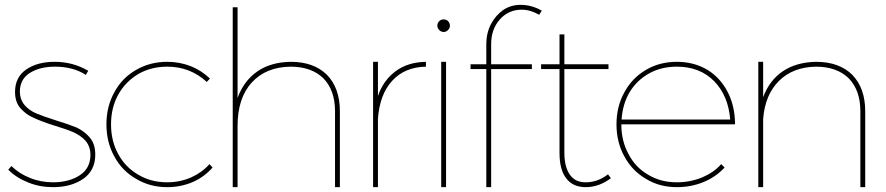

<svg xmlns="http://www.w3.org/2000/svg" viewBox="-20 -772 3655 792"><path d="M207 -497C256 -497 299 -486 334 -463L344 -480C301 -505 255 -517 206 -517C159 -517 120 -507 89 -486C58 -465 42 -434 42 -393C42 -366 49 -343 64 -326C79 -309 97 -295 119 -286C140 -276 169 -265 204 -254C237 -244 264 -235 284 -226C303 -217 320 -206 333 -191C346 -176 353 -156 353 -133C353 -96 338 -68 309 -49C280 -30 243 -20 199 -20C165 -20 133 -26 104 -38C75 -49 49 -66 27 -87L14 -72C37 -49 64 -32 97 -19C129 -6 163 0 199 0C248 0 289 -11 323 -34C356 -57 373 -90 373 -134C373 -163 366 -186 351 -204C336 -222 317 -236 296 -246C274 -255 245 -265 209 -276C175 -287 149 -296 130 -304C111 -312 95 -323 82 -338C69 -353 62 -372 62 -395C62 -428 76 -454 103 -471C130 -488 164 -497 207 -497Z M670 -497C733 -497 787 -476 833 -434L846 -448C823 -470 797 -487 767 -499C736 -511 704 -517 670 -517C623 -517 580 -506 542 -484C503 -462 473 -431 452 -392C430 -353 419 -308 419 -259C419 -210 430 -165 452 -126C473 -87 503 -56 542 -34C580 -11 623 0 670 0C707 0 742 -7 775 -21C807 -35 834 -55 857 -81L844 -95C823 -71 797 -53 768 -40C738 -27 705 -20 670 -20C626 -20 586 -30 551 -51C516 -71 488 -99 468 -136C448 -172 438 -213 438 -259C438 -305 448 -346 468 -382C488 -418 516 -446 551 -467C586 -487 626 -497 670 -497Z M1329 -463C1293 -499 1243 -517 1179 -517C1124 -516 1078 -503 1041 -477C1004 -451 977 -415 960 -368V-742H940V0H960V-253C960 -328 979 -388 1018 -431C1057 -474 1110 -496 1179 -497C1236 -497 1281 -481 1314 -449C1346 -416 1362 -371 1362 -313V0H1382V-313C1382 -377 1364 -427 1329 -463Z M1613 -479C1579 -454 1554 -420 1539 -376V-517H1519V0H1539V-283C1544 -349 1563 -401 1598 -439C1632 -476 1678 -496 1737 -497V-517C1688 -516 1647 -504 1613 -479Z M1800 -517V0H1820V-517ZM1828 -685C1823 -690 1817 -692 1810 -692C1803 -692 1797 -690 1792 -685C1787 -680 1784 -673 1784 -666C1784 -659 1787 -653 1792 -648C1797 -643 1803 -640 1810 -640C1817 -640 1823 -643 1828 -648C1833 -653 1836 -659 1836 -666C1836 -673 1833 -680 1828 -685Z M2042 -692C2066 -719 2096 -732 2132 -732C2156 -732 2180 -725 2204 -711L2215 -728C2187 -744 2158 -752 2127 -752C2101 -752 2077 -745 2056 -731C2035 -716 2018 -697 2005 -672C1992 -647 1986 -619 1986 -590V-507H1921V-487H1986V0H2006V-487H2174V-507H2006V-590C2006 -631 2018 -665 2042 -692Z M2500 -37 2488 -53C2460 -31 2429 -20 2396 -20C2367 -20 2346 -30 2331 -51C2316 -72 2308 -102 2308 -142V-487H2490V-507H2308V-630H2288V-507H2212V-487H2288V-142C2288 -95 2297 -60 2316 -36C2334 -12 2361 0 2396 0C2432 0 2467 -12 2500 -37Z M2876 -40C2844 -27 2809 -20 2772 -20C2728 -20 2689 -30 2654 -51C2619 -71 2592 -99 2573 -136C2553 -172 2543 -213 2543 -259H3012C3012 -308 3002 -353 2982 -392C2962 -431 2934 -462 2898 -484C2861 -506 2819 -517 2772 -517C2725 -517 2682 -506 2645 -484C2607 -462 2577 -431 2556 -392C2534 -353 2523 -308 2523 -259C2523 -210 2534 -165 2556 -126C2577 -87 2607 -56 2645 -34C2682 -11 2725 0 2772 0C2811 0 2848 -7 2882 -21C2916 -35 2945 -55 2969 -81L2955 -95C2934 -71 2907 -53 2876 -40ZM2659 -470C2692 -488 2730 -497 2772 -497C2835 -497 2887 -477 2926 -437C2965 -397 2987 -344 2992 -279H2544C2547 -322 2558 -360 2578 -393C2598 -426 2625 -451 2659 -470Z M3496 -463C3460 -499 3410 -517 3346 -517C3292 -516 3246 -503 3209 -478C3172 -453 3145 -417 3128 -371V-517H3108V0H3128V-281C3133 -348 3155 -400 3193 -438C3231 -476 3282 -496 3346 -497C3403 -497 3448 -481 3481 -449C3513 -416 3529 -371 3529 -313V0H3549V-313C3549 -377 3531 -427 3496 -463Z"/></svg>

Font: Argentum Sans Thin
Style: Regular
Weight: 250
Designer: Julieta Ulanovsky
Foundry: Julieta Ulanovsky
Version: Version 5.001;February 15, 2019;FontCreator 11.5.0.2425 64-b